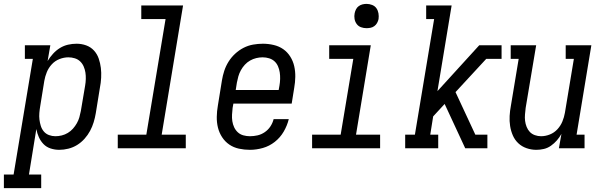

<svg xmlns="http://www.w3.org/2000/svg" viewBox="-80 -763 3100 988"><path d="M-60 205V135H-10L89 -460H48V-530H179L165 -449Q177 -469 193 -486.5Q209 -504 228.5 -516Q248 -528 270 -533Q292 -538 314 -538Q314 -538 314 -538Q314 -538 314 -538Q340 -538 363.5 -529.5Q387 -521 403.5 -503Q420 -485 428 -461.5Q436 -438 439 -413.5Q442 -389 440.5 -362.5Q439 -336 434 -311L413 -181Q409 -157 402 -134Q395 -111 383.5 -89.5Q372 -68 355 -49Q338 -30 317 -17Q296 -4 272 2Q248 8 225 8Q202 8 180.5 1Q159 -6 144 -21.5Q129 -37 120 -57Q111 -77 107 -99L69 135H132V205ZM205 -62Q221 -62 237.5 -66Q254 -70 269 -79Q284 -88 295.5 -101Q307 -114 315.5 -129Q324 -144 328.5 -160Q333 -176 336 -192L358 -322Q361 -339 361.5 -356.5Q362 -374 359.5 -390Q357 -406 350.5 -421Q344 -436 332.5 -447Q321 -458 305 -463Q289 -468 272 -468Q249 -468 226 -459Q203 -450 186.5 -432Q170 -414 161 -392Q152 -370 148 -347L127 -217Q124 -200 122.5 -182Q121 -164 123 -147.5Q125 -131 130 -115Q135 -99 145.5 -86.5Q156 -74 172 -68Q188 -62 205 -62Z M526 0V-70H673L772 -665H647V-735H862L752 -70H876V0Z M1206 8Q1177 8 1149.5 2Q1122 -4 1100 -19Q1078 -34 1063 -57Q1048 -80 1041.5 -106.5Q1035 -133 1035.5 -162Q1036 -191 1041 -219L1062 -349Q1066 -374 1074 -398.5Q1082 -423 1096 -445.5Q1110 -468 1130 -486.5Q1150 -505 1173.5 -517Q1197 -529 1222.5 -533.5Q1248 -538 1273 -538Q1301 -538 1328.5 -531.5Q1356 -525 1377.5 -510Q1399 -495 1413.5 -472Q1428 -449 1434 -422.5Q1440 -396 1439.5 -367.5Q1439 -339 1434 -311L1421 -230H1121L1117 -208Q1115 -191 1114 -173.5Q1113 -156 1115.5 -139.5Q1118 -123 1125 -108Q1132 -93 1144 -82Q1156 -71 1172.5 -66.5Q1189 -62 1206 -62Q1226 -62 1245.5 -66.5Q1265 -71 1282.5 -83Q1300 -95 1311.5 -112.5Q1323 -130 1328 -150H1406Q1398 -117 1380 -86Q1362 -55 1334 -33Q1306 -11 1272.5 -1.5Q1239 8 1206 8ZM1133 -300H1354L1358 -322Q1361 -339 1361.5 -356.5Q1362 -374 1359.5 -390.5Q1357 -407 1350.5 -422Q1344 -437 1332.5 -447.5Q1321 -458 1305 -463Q1289 -468 1271 -468Q1255 -468 1238.5 -464Q1222 -460 1207 -451.5Q1192 -443 1180 -430Q1168 -417 1159.5 -401.5Q1151 -386 1146.5 -370Q1142 -354 1139 -338Z M1526 0V-70H1673L1738 -460H1614V-530H1828L1752 -70H1876V0ZM1806 -618Q1791 -618 1777.5 -623Q1764 -628 1755.5 -639.5Q1747 -651 1744.5 -665.5Q1742 -680 1745 -695Q1747 -705 1752 -715Q1757 -725 1766 -731.5Q1775 -738 1785.5 -740.5Q1796 -743 1806 -743Q1821 -743 1835 -737.5Q1849 -732 1857 -720.5Q1865 -709 1867.5 -694.5Q1870 -680 1868 -665Q1866 -655 1860.5 -645Q1855 -635 1846 -628.5Q1837 -622 1826.5 -620Q1816 -618 1806 -618Z M2005 0V-70H2055L2154 -665H2113V-735H2244L2171 -294L2386 -530H2501V-460H2422L2264 -289L2366 -70H2428V0H2314L2223 -196L2208 -228L2149 -164L2134 -70H2175V0Z M2680 8Q2654 8 2629.5 -0.5Q2605 -9 2587 -26Q2569 -43 2559 -66Q2549 -89 2545 -114.5Q2541 -140 2542.5 -166.5Q2544 -193 2549 -219L2589 -460H2548V-530H2679L2625 -208Q2623 -191 2621.5 -174Q2620 -157 2622 -141Q2624 -125 2630 -110Q2636 -95 2646.5 -84Q2657 -73 2672.5 -67.5Q2688 -62 2704 -62Q2727 -62 2749.5 -71Q2772 -80 2788.5 -98Q2805 -116 2814 -138Q2823 -160 2827 -183L2873 -460H2831V-530H2963L2887 -70H2928V0H2796L2809 -74Q2799 -56 2785.5 -40.5Q2772 -25 2755 -13Q2738 -1 2718.5 3.5Q2699 8 2680 8Z"/></svg>

Font: Iosevka Slab Oblique
Style: Regular
Weight: 400
Italic angle: -9°
Monospace: yes
Designer: Belleve Invis
Foundry: Belleve Invis
Version: Version 11.1.1; ttfautohint (v1.8.3)